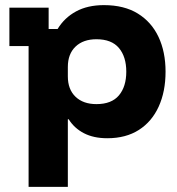

<svg xmlns="http://www.w3.org/2000/svg" viewBox="-20 -530 690 750"><path d="M91.7 200V-350H16.7V-500H170V-416.7H205Q231.7 -460.8 277.1 -485.4Q322.5 -510 385.8 -510Q465 -510 518.3 -477.1Q571.7 -444.2 599.2 -385.8Q626.7 -327.5 626.7 -250Q626.7 -172.5 600 -113.8Q573.3 -55 522.5 -22.5Q471.7 10 399.2 10Q345.8 10 307.9 -9.6Q270 -29.2 248.3 -64.2H245V200ZM356.7 -123.3Q415.8 -123.3 444.6 -157.5Q473.3 -191.7 473.3 -250Q473.3 -308.3 444.6 -342.5Q415.8 -376.7 356.7 -376.7Q305 -376.7 275 -347.9Q245 -319.2 245 -268.3V-231.7Q245 -180.8 275 -152.1Q305 -123.3 356.7 -123.3Z"/></svg>

Font: Funnel Display ExtraBold
Style: Regular
Weight: 800
Designer: NORD ID, Kristian Moeller
Foundry: Dicotype
Version: Version 1.000